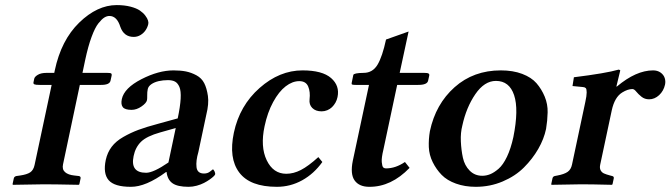

<svg xmlns="http://www.w3.org/2000/svg" viewBox="-20 -718 2612 748"><path d="M114.7 -75.2 181.2 -387.2H135.3Q118.7 -387.2 114 -389.4Q109.4 -391.6 110.4 -397L113.3 -411.1Q114.7 -418.9 127.2 -426.5Q139.6 -434.1 162.1 -434.1H191.4L193.4 -443.8Q218.3 -561.5 288.6 -629.9Q358.9 -698.2 434.6 -698.2Q464.8 -698.2 488.3 -692.1Q511.7 -686 524.9 -677Q538.1 -668 546.1 -657.2Q554.2 -646.5 556.6 -638.2Q559.1 -629.9 557.6 -624Q554.7 -611.3 547.1 -600.1Q539.6 -588.9 527.3 -581.5Q515.1 -574.2 501 -574.2Q462.4 -574.2 448.7 -613.8Q435.5 -655.8 406.2 -655.8Q396.5 -655.8 386.5 -649.7Q376.5 -643.6 363.3 -627Q350.1 -610.4 336.7 -574Q323.2 -537.6 312 -484.9L301.3 -434.1H397.5Q410.6 -434.1 413.3 -431.6Q416 -429.2 415 -423.8L410.6 -403.8Q407.2 -386.7 372.1 -387.2H291L225.6 -78.1Q221.2 -58.1 233.4 -47.4Q245.6 -36.6 270 -34.2L287.6 -32.2Q295.4 -30.3 293.9 -22.9L289.1 0L286.6 2Q190.9 0 151.9 0L30.8 2L28.8 0L33.7 -22.9Q35.2 -30.3 43.9 -32.2L58.1 -34.2Q85 -38.1 97.7 -46.6Q110.4 -55.2 114.7 -75.2Z M627 -47.9Q547.9 10.3 489.7 9.8Q425.8 9.8 403.3 -16.1Q380.9 -42 392.1 -95.2Q398.4 -124 415 -146Q431.6 -168 460.2 -184.3Q488.8 -200.7 519.5 -212.2Q550.3 -223.6 596.2 -235.8L672.4 -256.8Q682.1 -303.2 683.8 -333.5Q685.5 -363.8 679 -379.2Q672.4 -394.5 661.9 -400.1Q651.4 -405.8 634.3 -405.8Q615.2 -405.8 598.1 -401.9Q581.1 -397.9 569.6 -389.9Q558.1 -381.8 555.7 -371.1Q553.2 -359.9 553.5 -346.4Q553.7 -333 552.7 -328.1Q550.3 -316.4 531.2 -303.2Q512.2 -290 492.7 -290Q466.8 -290 458.5 -300.5Q450.2 -311 454.6 -332Q463.9 -375 530.8 -409.4Q597.7 -443.8 656.2 -443.8Q683.1 -443.8 704.1 -439.7Q725.1 -435.5 745.4 -424.6Q765.6 -413.6 775.6 -394Q785.6 -374.5 790 -344.2Q794.4 -314 783.7 -271L752.9 -126Q742.7 -91.3 745.6 -66.7Q748.5 -42 774.9 -42Q789.1 -42 798.8 -50Q808.6 -58.1 809.1 -58.1Q812 -58.1 815.7 -50.5Q819.3 -43 817.9 -38.1Q817.4 -36.1 812.3 -31Q807.1 -25.9 797.1 -18.8Q787.1 -11.7 774.9 -5.4Q762.7 1 746.6 5.4Q730.5 9.8 714.8 9.8Q671.4 9.8 651.9 -4.2Q632.3 -18.1 628.9 -47.9ZM636.2 -85 664.6 -219.2 604 -202.1Q551.8 -187.5 529.5 -165.8Q507.3 -144 500.5 -109.9Q486.8 -44.9 549.3 -44.9Q577.6 -44.9 636.2 -85Z M1235.8 -86.9Q1203.1 -41 1157.2 -15.6Q1111.3 9.8 1058.6 9.8Q954.1 9.8 912.1 -45.9Q870.1 -101.6 891.1 -201.2Q913.6 -306.6 991.2 -375.2Q1068.8 -443.8 1158.7 -443.8Q1235.8 -443.8 1270 -413.8Q1304.2 -383.8 1294.9 -339.8Q1292.5 -328.1 1286.9 -318.1Q1281.2 -308.1 1273.4 -300.5Q1265.6 -293 1255.1 -288.6Q1244.6 -284.2 1232.9 -284.2Q1209.5 -284.2 1196.5 -297.4Q1183.6 -310.5 1186 -331.1Q1189.5 -359.9 1180.7 -380.9Q1171.9 -401.9 1146 -401.9Q1119.1 -401.9 1092.8 -381.6Q1066.4 -361.3 1044.2 -320.6Q1022 -279.8 1010.7 -226.1Q993.7 -146.5 1019 -93.8Q1044.4 -41 1095.2 -41Q1123.5 -41 1152.1 -55.7Q1180.7 -70.3 1220.2 -106Z M1527.3 -387.2 1473.6 -134.8Q1465.8 -102.5 1467.3 -86.4Q1468.8 -70.3 1472.7 -66.2Q1476.6 -62 1484.4 -62Q1521 -62 1557.6 -86.9L1575.7 -64Q1503.9 10.3 1418.9 9.8Q1379.4 9.8 1361.6 -14.9Q1343.8 -39.6 1354.5 -91.8L1417.5 -387.2H1366.2Q1354.5 -387.2 1351.8 -388.7Q1349.1 -390.1 1350.1 -395L1356.4 -425.8Q1357.9 -433.6 1396.5 -434.1Q1431.6 -434.1 1450.7 -465.8Q1469.7 -497.6 1483.9 -564L1571.8 -595.2L1537.1 -434.1H1632.3Q1645.5 -434.1 1649.4 -431.6Q1653.3 -429.2 1652.3 -423.8L1647.9 -403.8Q1644.5 -386.7 1607.4 -387.2Z M1912.1 -402.8Q1867.2 -402.8 1831.8 -351.1Q1796.4 -299.3 1781.2 -229Q1773.9 -201.2 1775.4 -167.2Q1776.9 -133.3 1783.4 -103.3Q1790 -73.2 1809.8 -53.2Q1829.6 -33.2 1858.9 -33.2Q1874.5 -33.2 1889.6 -39.3Q1904.8 -45.4 1922.4 -60.5Q1939.9 -75.7 1955.1 -107.4Q1970.2 -139.2 1980 -184.1Q2001.5 -291.5 1982.9 -347.2Q1964.4 -402.8 1912.1 -402.8ZM1654.8 -207Q1677.2 -312.5 1751 -378.2Q1824.7 -443.8 1931.2 -443.8Q1978.5 -443.8 2014.4 -430.2Q2050.3 -416.5 2070.1 -393.8Q2089.8 -371.1 2102.1 -341.6Q2114.3 -312 2113.5 -280Q2112.8 -248 2107.4 -215.8Q2099.1 -176.3 2076.9 -137.7Q2054.7 -99.1 2021 -65.4Q1987.3 -31.7 1938.2 -11Q1889.2 9.8 1833.5 9.8Q1791 9.8 1756.3 -2.7Q1721.7 -15.1 1700.7 -36.6Q1679.7 -58.1 1665.8 -86.2Q1651.9 -114.3 1650.6 -145Q1649.4 -175.8 1654.8 -207Z M2383.3 -380.9Q2458 -443.8 2524.4 -443.8Q2541.5 -443.8 2553.5 -435.3Q2565.4 -426.8 2569.6 -414.1Q2573.7 -401.4 2570.8 -388.2Q2565.4 -363.8 2547.9 -347.4Q2530.3 -331.1 2508.8 -331.1Q2491.7 -331.1 2479.2 -341.1Q2466.8 -351.1 2458.7 -361.1Q2450.7 -371.1 2443.8 -371.1Q2425.8 -371.1 2404.3 -357.9Q2374.5 -339.8 2363.3 -288.1L2318.4 -77.1Q2315.4 -63.5 2319.8 -54.9Q2324.2 -46.4 2332.5 -42.5Q2340.8 -38.6 2357.4 -34.2L2365.2 -32.2Q2372.6 -30.3 2371.1 -22.9L2366.2 0L2363.8 2Q2284.2 0 2245.1 0L2128.9 2L2127.4 0L2132.3 -22.9Q2133.8 -30.3 2141.1 -32.2L2151.4 -34.2Q2177.7 -39.1 2191.2 -48.3Q2204.6 -57.6 2208.5 -77.1L2260.3 -320.8Q2265.6 -344.7 2265.6 -357.9Q2265.6 -371.1 2262 -374.8Q2258.3 -378.4 2251 -378.9L2210.4 -382.8L2215.8 -417Q2341.3 -432.6 2390.1 -446.8Q2395 -445.8 2396.5 -443.8L2381.3 -380.9Z"/></svg>

Font: Linux Libertine Slanted
Style: Semibold Slanted
Weight: 600
Designer: Philipp H. Poll
Foundry: Philipp H. Poll
Version: Version 5.1.1